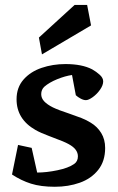

<svg xmlns="http://www.w3.org/2000/svg" viewBox="-20 -731 471 764"><path d="M156.7 -386.2Q144 -374.5 144 -356.4Q144 -340.3 156 -327.6Q168 -314.9 190.4 -303.7Q212.4 -293 254.4 -279.3Q283.2 -269.5 303.7 -261.5Q324.2 -253.4 341.3 -242.7Q367.2 -227.1 382.8 -201.7Q398.4 -176.3 398.4 -142.1Q398.4 -89.4 370.6 -54.7Q342.8 -20 297.4 -3.9Q252 12.2 198.2 12.2Q142.6 12.2 103.3 -0.2Q64 -12.7 27.8 -36.6L51.8 -154.3L106 -142.6L127.9 -44.4Q165 -44.4 208.5 -53.5Q252 -62.5 274.4 -78.1Q290 -88.4 290 -108.9Q290 -123 281.2 -135Q272.5 -147 252.9 -157.7Q235.4 -167.5 193.8 -182.6Q189.9 -184.1 174.1 -190.2Q158.2 -196.3 144.8 -202.1Q131.3 -208 121.1 -213.9Q45.9 -256.8 45.9 -335.9Q45.9 -382.8 73.5 -414.3Q101.1 -445.8 145.5 -460.9Q189.9 -476.1 240.7 -476.1Q306.2 -476.1 346.7 -455.1Q363.3 -445.8 377 -433.3Q390.6 -420.9 390.6 -407.2Q390.6 -392.1 378.4 -374.5Q366.2 -356.9 349.4 -344.7Q332.5 -332.5 321.8 -332.5Q312.5 -332.5 301 -338.6Q289.6 -344.7 281.7 -352.1L266.6 -432.6Q239.3 -428.7 207.5 -415.8Q175.8 -402.8 156.7 -386.2ZM276.9 -711.4H326.7L342.3 -629.9L147 -514.6L134.8 -581.5Z"/></svg>

Font: Vesper Libre Medium
Style: Regular
Weight: 500
Designer: Robert Keller & Kimya Gandhi
Foundry: Mota Italic
Version: Version 1.058